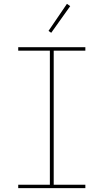

<svg xmlns="http://www.w3.org/2000/svg" viewBox="-20 -981 540 1001"><path d="M75 0V-18H240V-717H75V-735H425V-717H260V-18H425V0ZM247 -810 233 -820 329 -961 346 -949Z"/></svg>

Font: Iosevka Curly Thin
Style: Regular
Weight: 100
Monospace: yes
Designer: Belleve Invis
Foundry: Belleve Invis
Version: Version 22.1.2; ttfautohint (v1.8.4)